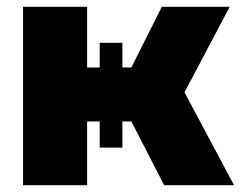

<svg xmlns="http://www.w3.org/2000/svg" viewBox="-20 -546 739 566"><path d="M523.9 -273.9 669.9 0H463.9L367.2 -188H340.8V-110.8H273.9V-188H236.8V0H47.9V-525.9H236.8V-347.2H273.9V-419.9H340.8V-347.2H367.2L457 -525.9H657.2Z"/></svg>

Font: Rawline Black
Style: Regular
Weight: 900
Designer: Matt McInerney, Pablo Impallari, Rodrigo Fuenzalida
Foundry: Matt McInerney, Pablo Impallari, Rodrigo Fuenzalida
Version: Version 4.020;PS 004.020;hotconv 1.0.88;makeotf.lib2.5.64775